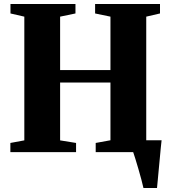

<svg xmlns="http://www.w3.org/2000/svg" viewBox="-20 -763 856 963"><path d="M699.5 180Q696 164 689.2 138.2Q682.5 112.5 674.2 84.5Q666 56.5 658.8 33.2Q651.5 10 647.5 -1.5L621 -59.5H790.5Q788.5 -44 786.2 -19.2Q784 5.5 781.2 34.5Q778.5 63.5 775.8 91.8Q773 120 771 143.5Q769 167 767.5 180ZM102 -59V-679.5L32.5 -695.5V-743H358.5V-695.5L281.5 -679.5V-411.5H534V-679.5L457 -695.5V-743H782.5V-695.5L713.5 -679.5V-59L783.5 -46V0H460V-46L534 -59.5V-349H281.5V-59L361.5 -46V0H32V-46Z"/></svg>

Font: Merriweather 72pt Black
Style: Regular
Weight: 900
Version: Version 2.100